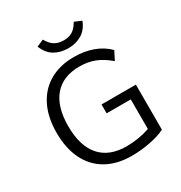

<svg xmlns="http://www.w3.org/2000/svg" viewBox="-209 -1062 1149 1219"><g transform="rotate(-30 365.5 -453.0)"><path d="M651 -371V-41Q609 -19 541 -5.5Q473 8 403 8Q297 8 220 -35.5Q143 -79 102.5 -161Q62 -243 62 -357Q62 -470 102.5 -551.5Q143 -633 218.5 -676.5Q294 -720 397 -720Q472 -720 534.5 -697.5Q597 -675 642 -630L610 -567Q558 -611 508.5 -630.5Q459 -650 397 -650Q276 -650 211.5 -574.5Q147 -499 147 -357Q147 -212 213 -136.5Q279 -61 405 -61Q494 -61 576 -89V-306H399V-371ZM231 -892 282 -914Q305 -874 332 -858.5Q359 -843 396 -843Q433 -843 459.5 -858.5Q486 -874 509 -914L560 -892Q538 -836 495 -810.5Q452 -785 396 -785Q339 -785 296 -810.5Q253 -836 231 -892Z"/></g></svg>

Font: Muli
Style: Regular
Weight: 400
Designer: Vernon Adams
Foundry: Vernon Adams
Version: Version 2.000